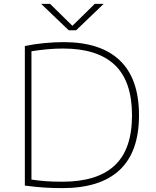

<svg xmlns="http://www.w3.org/2000/svg" viewBox="-20 -964 805 989"><path d="M301 5Q251 5 208.5 2.2Q166 -0.5 108 -8V-727Q158.5 -737.5 210.5 -742.2Q262.5 -747 308 -747Q498.5 -747 597.2 -652.8Q696 -558.5 696 -370Q696 -182 596.5 -88.5Q497 5 301 5ZM302 -28Q480.5 -28 570.2 -111.2Q660 -194.5 660 -370Q660 -545.5 570.8 -629.8Q481.5 -714 305 -714Q266 -714 226.2 -710.5Q186.5 -707 142 -700V-39Q174.5 -34 212 -31Q249.5 -28 302 -28ZM334 -808 192 -944H238L353 -831L468 -944H514L372 -808Z"/></svg>

Font: Encode Sans Expanded Expanded Thin
Style: Regular
Weight: 100
Width: 7
Designer: Multiple Designers
Foundry: Impallari Type
Version: Version 3.000; ttfautohint (v1.8.3) -l 8 -r 50 -G 200 -x 14 